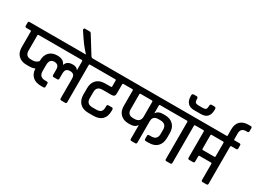

<svg xmlns="http://www.w3.org/2000/svg" viewBox="-75 -1590 3048 2294"><g transform="rotate(30 1449.0 -442.5)"><path d="M-5 -623H938Q958 -623 958 -605V-562Q958 -543 938 -543H873Q862 -543 862 -531V-19Q862 0 843 0H790Q771 0 771 -19V-284Q771 -325 755.5 -341.5Q740 -358 706 -358Q672 -358 656 -341Q640 -324 640 -281V-215Q640 -196 621 -196H572Q553 -196 553 -215V-287Q553 -326 537 -343Q521 -360 488 -360Q421 -360 421 -278V-193Q421 -111 503 -111H525Q545 -111 545 -93V-49Q545 -30 525 -30H491Q418 -30 376 -68Q334 -106 331 -177Q298 -162 257 -162H214Q145 -162 103.5 -202.5Q62 -243 62 -313V-531Q62 -542 53 -543H-5Q-24 -543 -24 -563V-605Q-24 -623 -5 -623ZM771 -411V-531Q771 -542 761 -543H164Q153 -543 153 -531V-322Q153 -244 229 -244H256Q300 -244 331 -279V-283Q331 -360 371.5 -401.5Q412 -443 482 -443Q569 -443 593 -382H597Q618 -442 695 -442Q748 -442 767 -411Z M863 -623H868V-585H810Q724 -665 652 -772L596 -855Q592 -862 592 -870Q592 -885 607 -885H668Q686 -885 694 -870L837 -640Q848 -623 863 -623Z M1143 -439H1222Q1233 -439 1233 -451V-531Q1233 -543 1222 -543H929Q910 -543 910 -562V-605Q910 -623 929 -623H1411Q1431 -623 1431 -605V-562Q1431 -543 1411 -543H1334Q1323 -543 1323 -531V-402Q1323 -358 1277 -358H1153Q1071 -358 1071 -280V-193Q1071 -115 1153 -115H1206Q1247 -115 1267.5 -132.5Q1288 -150 1288 -191V-209Q1288 -232 1306 -232H1353Q1373 -232 1373 -209V-191Q1373 -114 1331.5 -74Q1290 -34 1214 -34H1143Q1066 -34 1024.5 -77.5Q983 -121 983 -195V-280Q983 -354 1024.5 -396.5Q1066 -439 1143 -439Z M1829 -314V-20Q1829 0 1810 0H1758Q1739 0 1739 -19V-206H1735Q1710 -164 1642 -164H1621Q1552 -164 1510.5 -205Q1469 -246 1469 -315V-531Q1469 -542 1460 -543H1402Q1383 -543 1383 -563V-605Q1383 -623 1402 -623H2154Q2174 -623 2174 -605V-562Q2174 -543 2154 -543H1840Q1829 -543 1829 -531V-427H1833Q1857 -469 1923 -469H1948Q2023 -469 2065.5 -427Q2108 -385 2108 -310V-244Q2107 -169 2065.5 -127Q2024 -85 1948 -85H1907Q1887 -85 1887 -104V-148Q1887 -166 1907 -166H1936Q2018 -166 2018 -249V-306Q2018 -388 1933 -388H1905Q1829 -388 1829 -314ZM1636 -247H1656Q1698 -247 1718.5 -268Q1739 -289 1739 -325V-531Q1739 -543 1728 -543H1571Q1560 -543 1560 -531V-325Q1560 -247 1636 -247Z M2294 0H2241Q2222 0 2222 -19V-531Q2222 -543 2211 -543H2146Q2126 -543 2126 -562V-605Q2126 -623 2146 -623H2389Q2409 -623 2409 -605V-562Q2409 -543 2389 -543H2324Q2313 -543 2313 -531V-19Q2313 0 2294 0ZM2315 -694H2221Q2163 -694 2133 -726.5Q2103 -759 2103 -820V-827Q2103 -854 2125 -854H2164Q2185 -854 2185 -829V-820Q2185 -793 2197 -781Q2209 -769 2237 -769H2299Q2328 -769 2339.5 -781Q2351 -793 2351 -820V-829Q2351 -854 2373 -854H2410Q2433 -854 2433 -827V-820Q2433 -694 2315 -694Z M2721 -345V-531Q2721 -542 2712 -543H2551Q2540 -543 2540 -531V-345Q2540 -333 2551 -333H2710Q2721 -333 2721 -345ZM2710 -253H2551Q2540 -253 2540 -241V-169Q2540 -150 2521 -150H2468Q2449 -150 2449 -169V-531Q2449 -542 2439 -543H2380Q2361 -543 2361 -562V-605Q2361 -623 2380 -623H2889Q2908 -623 2908 -605V-562Q2908 -543 2889 -543H2823Q2812 -543 2812 -531V-19Q2812 0 2793 0H2741Q2721 0 2721 -19V-241Q2721 -253 2710 -253Z M2822 -623V-579H2721V-717Q2721 -790 2760.5 -829Q2800 -868 2873 -868H2903Q2922 -868 2922 -849V-807Q2922 -788 2903 -788H2887Q2812 -788 2812 -715V-635Q2812 -623 2822 -623Z"/></g></svg>

Font: Rajdhani Semibold
Style: Regular
Weight: 600
Designer: Satya Rajpurohit, Jyotish Sonowal
Foundry: Indian Type Foundry
Version: Version 1.200;PS 1.0;hotconv 1.0.78;makeotf.lib2.5.61930; tt